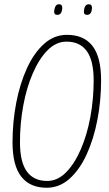

<svg xmlns="http://www.w3.org/2000/svg" viewBox="-20 -874 513 904"><path d="M200 10Q121 10 80 -42.5Q39 -95 39 -204Q39 -300 56.5 -390.5Q74 -481 107 -553Q140 -625 187.5 -667.5Q235 -710 295 -710Q375 -710 415.5 -657.5Q456 -605 456 -496Q456 -400 438.5 -309.5Q421 -219 388 -147Q355 -75 307.5 -32.5Q260 10 200 10ZM202 -22Q251 -22 291 -62.5Q331 -103 360.5 -171Q390 -239 405.5 -323.5Q421 -408 421 -495Q421 -589 388.5 -633.5Q356 -678 293 -678Q244 -678 204 -637.5Q164 -597 134.5 -529Q105 -461 89.5 -376.5Q74 -292 74 -205Q74 -111 106.5 -66.5Q139 -22 202 -22ZM390 -804Q374 -804 375 -821Q376 -836 381.5 -845Q387 -854 398 -854Q414 -854 413 -835Q411 -804 390 -804ZM250 -804Q234 -804 235 -821Q236 -834 241 -844Q246 -854 258 -854Q274 -854 273 -835Q271 -804 250 -804Z"/></svg>

Font: Georama SemiCondensed ExtraLight
Style: Italic
Weight: 200
Width: 4
Italic angle: -9°
Designer: Jean-Baptiste Levee
Foundry: Production Type
Version: Version 1.000